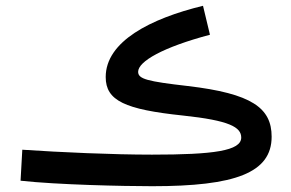

<svg xmlns="http://www.w3.org/2000/svg" viewBox="-20 -628 1004 663"><path d="M506 15C792 15 918 -31 918 -156C918 -255 850 -305 628 -331C489 -347 457 -355 457 -380C457 -416 543 -465 705 -508L681 -608C500 -564 345 -485 345 -362C345 -280 412 -250 612 -229C772 -212 813 -189 813 -153C813 -107 717 -94 505 -94C369 -94 190 -102 57 -111L51 -4C177 10 407 15 506 15Z"/></svg>

Font: Noto Sans Arabic Cond SemBd
Style: Regular
Weight: 600
Width: 3
Designer: Monotype Design Team, Nadine Chahine, Nizar Qandah and Khaled Hosny
Foundry: Monotype Imaging Inc.
Version: Version 2.012